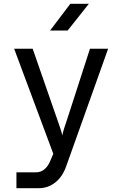

<svg xmlns="http://www.w3.org/2000/svg" viewBox="-20 -805 640 1005"><path d="M66 97H168Q193 97 211.5 82Q230 67 241 42L259 0L54 -550H151L281 -176Q288 -156 295.5 -134Q303 -112 306 -96Q309 -112 316 -134Q323 -156 330 -176L451 -550H546L327 64Q308 119 270 149.5Q232 180 183 180H66ZM242 -645 348 -785H445L334 -645Z"/></svg>

Font: Atlassian Mono
Style: Regular
Weight: 400
Monospace: yes
Designer: Philipp Nurullin, Konstantin Bulenkov
Foundry: Modifications by Atlassian Pty Ltd, manufactured by JetBrains
Version: Version 2.304